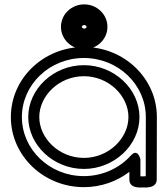

<svg xmlns="http://www.w3.org/2000/svg" viewBox="-20 -823 760 870"><path d="M690.2 -10.4 690.8 -292.6C690.8 -468.9 541.4 -610.2 360 -610.2C178.6 -610.2 29.2 -468.9 29.2 -292.6C29.2 -116.3 178.6 25 360 25C437.8 25 509.4 -0.9 566.2 -44.3C566.2 -33.6 566.2 -21 566.2 -9.5C566.2 33 619.1 26.3 626.4 26.3C634.8 26.3 690.2 32.8 690.2 -10.4ZM640.3 -24.6C631.7 -23.5 622 -23.6 616.2 -24.2L616.2 -101.2C616.2 -101.2 605.1 -153.9 572.6 -118C521.2 -61.2 445.1 -25 360 -25C204.3 -25 79.2 -145.9 79.2 -292.6C79.2 -439.3 204.3 -560.2 360 -560.2C515.7 -560.2 640.8 -439.3 640.8 -292.6ZM108 -292.6C108 -165.7 222.2 -57.5 360 -57.5C497.8 -57.5 612 -165.7 612 -292.6C612 -419.5 497.8 -527.7 360 -527.7C222.2 -527.7 108 -419.5 108 -292.6ZM158 -292.6C158 -388.7 247.5 -477.7 360 -477.7C472.6 -477.7 562 -388.7 562 -292.6C562 -196.5 472.6 -107.5 360 -107.5C247.5 -107.5 158 -196.5 158 -292.6ZM300.7 -701.4C300.7 -668.5 329.2 -643.3 361.5 -643.3C393.8 -643.3 422.3 -668.5 422.3 -701.4C422.3 -734.4 393.8 -759.5 361.5 -759.5C329.2 -759.5 300.7 -734.4 300.7 -701.4ZM350.7 -701.4C350.7 -703.6 354.4 -709.5 361.5 -709.5C368.6 -709.5 372.3 -703.6 372.3 -701.4C372.3 -699.2 368.6 -693.3 361.5 -693.3C354.4 -693.3 350.7 -699.2 350.7 -701.4ZM306.2 -701.4C306.2 -729 330.1 -753.2 361.5 -753.2C392.9 -753.2 416.8 -729 416.8 -701.4C416.8 -673.8 392.9 -649.6 361.5 -649.6C330.1 -649.6 306.2 -673.8 306.2 -701.4ZM256.2 -701.4C256.2 -644.3 304.4 -599.6 361.5 -599.6C418.6 -599.6 466.8 -644.3 466.8 -701.4C466.8 -758.6 418.6 -803.2 361.5 -803.2C304.4 -803.2 256.2 -758.6 256.2 -701.4Z"/></svg>

Font: Hi.
Style: Regular
Weight: 400
Designer: Mew Too, Robert Jablonski
Foundry: Cannot Into Space Fonts
Version: Version 1.996